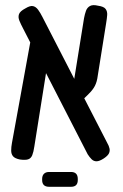

<svg xmlns="http://www.w3.org/2000/svg" viewBox="-20 -602 473 738"><path d="M379 7Q362 18 351 18Q340 18 332 10Q324 2 317 -9L69 -492Q60 -509 54.5 -522.5Q49 -536 53 -547.5Q57 -559 78 -570Q96 -581 107 -578.5Q118 -576 126.5 -564.5Q135 -553 144 -535L392 -53Q399 -41 401 -31Q403 -21 398.5 -12Q394 -3 379 7ZM56 11Q37 7 30 -1.5Q23 -10 23 -23.5Q23 -37 26 -53L97 -443L172 -416L112 -39Q109 -18 104 -5.5Q99 7 88 10.5Q77 14 56 11ZM283 -204 255 -234 303 -532Q306 -548 310.5 -560.5Q315 -573 326 -579Q337 -585 357 -580Q379 -577 386 -567.5Q393 -558 392 -544.5Q391 -531 388 -513L354 -300Q350 -279 340.5 -264.5Q331 -250 316.5 -236.5Q302 -223 283 -204ZM169 116Q142 116 142 90V86Q142 73 149 66Q156 59 169 59H253Q279 59 279 86V90Q279 116 253 116Z"/></svg>

Font: Fredoka Condensed
Style: Regular
Weight: 400
Width: 3
Designer: Ben Nathan
Foundry: Milena B. Brandão, Ben Nathan
Version: Version 2.001